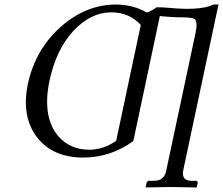

<svg xmlns="http://www.w3.org/2000/svg" viewBox="-20 -678 977 841"><path d="M466.8 -624Q378.4 -624 302.2 -543.5Q226.6 -461.9 197.3 -327.1Q162.6 -163.6 238.3 -78.1Q289.1 -22.5 371.6 -22Q432.6 -22.5 488.8 -61L596.7 -568.8Q546.9 -623.5 466.8 -624ZM775.9 -602.1Q754.4 -602.1 730.5 -603.5Q706.5 -605 693.4 -606.4L680.2 -607.9L564 -60.1Q464.8 11.7 345.2 12.2Q210 12.2 141.1 -78.1Q72.8 -168.9 102.1 -310.1Q134.8 -463.4 250 -564Q358.9 -657.7 486.8 -658.2Q564.5 -657.7 622.6 -623Q645.5 -630.9 665.5 -646H688.5Q767.1 -639.2 794.9 -639.2Q862.3 -639.2 896.5 -650.9Q905.3 -653.8 915 -658.2H937L782.2 69.8Q775.4 112.8 815.9 113.8H839.8Q846.2 115.7 846.2 122.1L841.8 141.1L839.8 143.1Q838.9 143.1 728 141.1L619.6 143.1L618.2 141.1L622.1 122.1Q625 114.7 631.8 113.8H655.8Q697.3 113.8 707.5 73.2Q708 71.3 708 69.8L836.4 -533.2Q847.2 -585 831.5 -595.2Q819.3 -602.1 775.9 -602.1Z"/></svg>

Font: Linux Biolinum Capitals O
Style: Italic Samll Caps
Weight: 400
Italic angle: -12°
Designer: Philipp H. Poll
Foundry: Philipp H. Poll
Version: Version 0.6.2